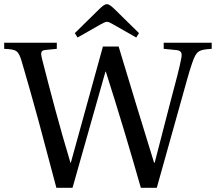

<svg xmlns="http://www.w3.org/2000/svg" viewBox="-33 -896 1030 916"><path d="M324 -738 337 -717 444 -778C457 -785 469 -792 477 -792C486 -792 497 -785 510 -778L617 -717L630 -738L514 -852C501 -864 489 -876 477 -876C465 -876 454 -865 440 -852ZM-13 -663C46 -660 55 -657 72 -598C95 -519 124 -419 151 -319L236 0H313L470 -554H472C533 -363 588 -179 639 0H715L815 -357C847 -470 870 -558 884 -596C904 -654 915 -659 977 -663V-692H748V-663L810 -657C834 -654 836 -640 832 -619C826 -582 804 -500 779 -406L705 -120H702C645 -305 588 -490 533 -674H458L305 -120H303C251 -292 207 -460 167 -617C159 -650 164 -656 188 -658L238 -663V-692H-13Z"/></svg>

Font: Lingua Franca
Style: Regular
Weight: 400
Version: Version 1.19